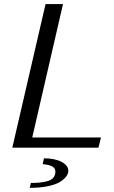

<svg xmlns="http://www.w3.org/2000/svg" viewBox="-20 -720 554 936"><path d="M40 0ZM130.4 171.9Q156.7 171.9 175 169.9Q193.4 168 211.9 162.8Q230.5 157.7 240.2 146Q250 134.3 250 116.2Q250 100.6 235.8 92Q221.7 83.5 188 80.1L194.3 51.8Q247.1 51.8 280 69.1Q313 86.4 313 112.8Q313 126.5 303 140.1Q293 153.8 272.5 166.7Q252 179.7 213.6 187.7Q175.3 195.8 125 195.8ZM137.2 -49.8H472.2L460 0H40L202.1 -700.2H287.1Z"/></svg>

Font: Pfennig
Style: Italic
Weight: 500
Italic angle: -13°
Version: Version 20120410 ; ttfautohint (v0.8)